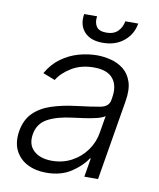

<svg xmlns="http://www.w3.org/2000/svg" viewBox="-83 -793 722 872"><g transform="rotate(10 278.0 -357.0)"><path d="M188.9 12.4Q139.6 12.4 101.9 -6.9Q64.3 -26.3 46 -63Q27.7 -99.8 35.9 -152.3Q45.1 -206.3 77.2 -238.1Q109.4 -269.9 159.4 -286.2Q209.5 -302.6 272.4 -310Q342 -318.5 380.1 -325.6Q418.3 -332.7 423.7 -363.3L425.8 -376.1Q435 -431.8 408.7 -464Q382.5 -496.1 320.7 -496.1Q261.7 -496.1 218.6 -470Q175.4 -443.9 154.5 -409.1L98.4 -430.8Q123.9 -475.5 161.2 -502.3Q198.5 -529.1 241.1 -541Q283.7 -552.9 325.3 -552.9Q356.5 -552.9 389 -544.7Q421.5 -536.6 447.3 -516.5Q473 -496.4 485.3 -460.9Q497.5 -425.4 488.3 -370.4L426.5 0H363.3L377.8 -86.3H373.9Q351.2 -50.1 304.2 -18.8Q257.1 12.4 188.9 12.4ZM204.9 -45.5Q255.3 -45.5 296.3 -67.6Q337.4 -89.8 364 -127.1Q390.6 -164.4 397.7 -209.2L410.9 -288Q400.2 -279.1 373.6 -272.5Q346.9 -266 316.6 -261.7Q286.2 -257.5 263.8 -254.6Q193.2 -246.1 150.4 -222.7Q107.6 -199.2 99.4 -149.5Q91.3 -100.1 121.3 -72.8Q151.3 -45.5 204.9 -45.5ZM424 -727.3H483.7Q475.1 -676.5 436.3 -644.9Q397.4 -613.3 339.5 -613.3Q282.3 -613.3 254.1 -644.9Q225.9 -676.5 234.4 -727.3H294Q289.4 -699.2 301.5 -680.4Q313.6 -661.6 347.7 -661.6Q381.7 -661.6 400.6 -680.4Q419.4 -699.2 424 -727.3Z"/></g></svg>

Font: Inter Light  BETA
Style: Italic
Weight: 300
Italic angle: 9.39999°
Designer: Rasmus Andersson
Foundry: rsms
Version: Version 3.011;git-f93a4a705